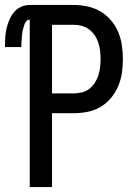

<svg xmlns="http://www.w3.org/2000/svg" viewBox="-42 -755 562 775"><path d="M78 0V-676Q70 -676 64.5 -669.5Q59 -663 56.5 -656Q54 -649 52 -641.5Q50 -634 48.5 -626.5Q47 -619 46.5 -611Q46 -603 45.5 -595.5Q45 -588 44.5 -580.5Q44 -573 44 -565H-22Q-22 -583 -21 -601.5Q-20 -620 -16 -638Q-12 -656 -5 -673Q2 -690 13.5 -704.5Q25 -719 42 -727Q59 -735 78 -735H255Q283 -735 311 -729Q339 -723 363 -709Q387 -695 405.5 -673.5Q424 -652 435 -626Q446 -600 450 -572Q454 -544 454 -516Q454 -488 450 -460.5Q446 -433 435 -407Q424 -381 405.5 -359Q387 -337 363 -323Q339 -309 311 -303.5Q283 -298 255 -298H168V0ZM255 -378Q272 -378 288.5 -382Q305 -386 318 -396Q331 -406 340.5 -420.5Q350 -435 355 -450.5Q360 -466 362 -483Q364 -500 364 -516Q364 -533 362 -549.5Q360 -566 355 -582Q350 -598 340.5 -612Q331 -626 318 -636Q305 -646 288.5 -650.5Q272 -655 255 -655H168V-378Z"/></svg>

Font: Iosevka Bendy Medium
Style: Regular
Weight: 500
Monospace: yes
Designer: Belleve Invis
Foundry: Belleve Invis
Version: Version 30.1.2